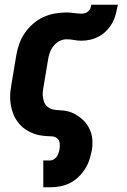

<svg xmlns="http://www.w3.org/2000/svg" viewBox="-20 -581 540 816"><path d="M164 215V101H193Q201 101 208.5 96.5Q216 92 221 85Q226 78 228.5 70Q231 62 233 54Q235 41 233.5 27.5Q232 14 222.5 6.5Q213 -1 199.5 -1.5Q186 -2 173 -3Q160 -4 147 -6.5Q134 -9 122.5 -13.5Q111 -18 100 -24Q89 -30 79.5 -37.5Q70 -45 62 -54.5Q54 -64 47.5 -74.5Q41 -85 36.5 -96.5Q32 -108 29 -120.5Q26 -133 24.5 -145.5Q23 -158 23 -171.5Q23 -185 25 -198Q27 -211 29 -225L49 -345Q53 -369 61.5 -393.5Q70 -418 84.5 -439.5Q99 -461 119.5 -479Q140 -497 163.5 -508Q187 -519 212.5 -523.5Q238 -528 262 -528Q279 -528 295 -525.5Q311 -523 328 -523Q335 -523 342.5 -525.5Q350 -528 356 -533.5Q362 -539 364.5 -546.5Q367 -554 368 -561H481Q477 -542 472.5 -523Q468 -504 458.5 -486Q449 -468 434.5 -452.5Q420 -437 402 -427Q384 -417 364.5 -412.5Q345 -408 326 -408Q310 -408 294.5 -411Q279 -414 262 -414Q247 -414 232 -406Q217 -398 207 -385Q197 -372 191.5 -356.5Q186 -341 184 -326L164 -206Q161 -191 161.5 -177Q162 -163 166.5 -150Q171 -137 181 -128Q191 -119 204.5 -116Q218 -113 232.5 -112.5Q247 -112 261 -109.5Q275 -107 287.5 -101.5Q300 -96 311 -88.5Q322 -81 332 -72Q342 -63 349.5 -52Q357 -41 362.5 -28.5Q368 -16 370.5 -2.5Q373 11 373 25.5Q373 40 371 54Q367 75 360.5 96Q354 117 342 136Q330 155 313.5 171Q297 187 277 197Q257 207 235.5 211Q214 215 193 215Z"/></svg>

Font: Iosevka SS04 Heavy
Style: Italic
Weight: 900
Italic angle: -9°
Monospace: yes
Designer: Belleve Invis
Foundry: Belleve Invis
Version: Version 19.0.0; ttfautohint (v1.8.4)